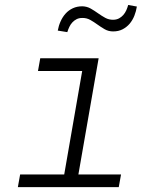

<svg xmlns="http://www.w3.org/2000/svg" viewBox="-20 -767 627 787"><path d="M145 -528.3H384.3L301.3 -51.8H476.1L466.8 0H53.2L62.5 -51.8H243.2L316.9 -476.1H135.7ZM541 -740.2Q538.1 -721.2 530.8 -702.6Q523.4 -684.1 511.5 -669.9Q499.5 -655.8 482.7 -647Q465.8 -638.2 443.8 -638.2Q424.8 -638.2 409.4 -647Q394 -655.8 379.6 -666.3Q365.2 -676.8 350.1 -685.3Q335 -693.8 316.9 -693.4Q303.7 -693.4 293.7 -688.2Q283.7 -683.1 276.4 -675Q269 -667 264.2 -656.7Q259.3 -646.5 255.9 -635.3L216.8 -641.6Q220.2 -661.1 228.3 -679.2Q236.3 -697.3 248.8 -711.2Q261.2 -725.1 278.6 -733.2Q295.9 -741.2 317.4 -741.2Q336.4 -740.7 351.8 -731.9Q367.2 -723.1 381.8 -712.6Q396.5 -702.1 411.6 -693.8Q426.8 -685.5 445.3 -686Q458.5 -686.5 468.3 -691.9Q478 -697.3 485.4 -705.6Q492.7 -713.9 497.6 -724.6Q502.4 -735.4 505.4 -746.6Z"/></svg>

Font: Roboto Mono Light
Style: Italic
Weight: 300
Designer: Google
Version: Version 2.000985; 2015; ttfautohint (v1.3)